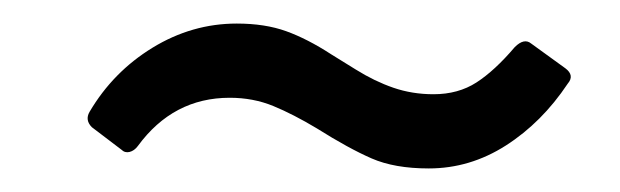

<svg xmlns="http://www.w3.org/2000/svg" viewBox="-20 -374 526 163"><path d="M249 -265Q229 -277 212 -284Q195 -291 175 -291Q127 -291 97 -250Q94 -246 90 -245Q86 -244 83 -247L58 -266Q52 -272 56 -279Q76 -313 109.5 -333.5Q143 -354 181 -354Q205 -354 223 -347.5Q241 -341 261 -328Q266 -325 282 -315Q298 -305 314 -299.5Q330 -294 348 -294Q369 -294 384.5 -304Q400 -314 417 -334Q425 -342 431 -337L460 -316Q468 -310 462 -303Q440 -270 409.5 -250.5Q379 -231 344 -231Q315 -231 295.5 -239.5Q276 -248 249 -265Z"/></svg>

Font: Barlow
Style: Italic
Weight: 400
Italic angle: -7°
Designer: Jeremy Tribby
Foundry: Tribby Type
Version: Version 1.408